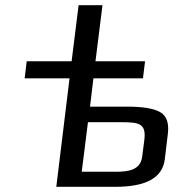

<svg xmlns="http://www.w3.org/2000/svg" viewBox="-20 -720 686 740"><path d="M75 -418H248L197 0H425C543 0 606 -35 615 -105L627 -205C632 -246 622 -274 597 -288C572 -302 530 -309 471 -309H327L340 -418H531L539 -484H348L375 -700H283L256 -484H83ZM426 -58H295L319 -249H452C521 -249 544 -241 536 -178L528 -117C522 -65 476 -58 426 -58Z"/></svg>

Font: Gamestation Text
Style: Italic
Weight: 400
Designer: Jonas Hecksher
Foundry: Jonas Hecksher, Playtypeª, e-types AS
Version: Version 1.003